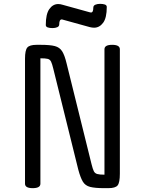

<svg xmlns="http://www.w3.org/2000/svg" viewBox="-20 -973 753 998"><path d="M387 -91 257 -616Q251 -641 245.5 -652.5Q240 -664 228 -667Q216 -670 190 -670V-18Q190 5 150 5Q110 5 110 -18V-668Q110 -712 122 -726Q134 -740 170 -740H192Q240 -740 265 -733.5Q290 -727 303 -706.5Q316 -686 326 -644L456 -119Q462 -95 467.5 -83.5Q473 -72 485.5 -68.5Q498 -65 523 -65V-717Q523 -740 563 -740Q603 -740 603 -717V-70Q603 -24 591.5 -9.5Q580 5 543 5H521Q474 5 448.5 -1.5Q423 -8 410.5 -29Q398 -50 387 -91ZM306 -948 447 -909Q449 -908 453 -908Q465 -908 465 -933Q465 -944 475.5 -948.5Q486 -953 500 -953Q515 -953 525 -949.5Q535 -946 535 -937Q535 -880 516 -854.5Q497 -829 469 -829Q459 -829 447 -832L306 -871Q305 -871 304 -871.5Q303 -872 301 -872Q288 -872 288 -847Q288 -836 277.5 -831.5Q267 -827 253 -827Q238 -827 228 -830.5Q218 -834 218 -843Q218 -900 236.5 -926Q255 -952 283 -952Q288 -952 294 -951Q300 -950 306 -948Z"/></svg>

Font: Offside
Style: Regular
Weight: 400
Designer: Eduardo Rodriguez Tunni
Foundry: Eduardo Rodriguez Tunni
Version: Version 1.002; ttfautohint (v1.8.4.7-5d5b);gftools[0.9.23]